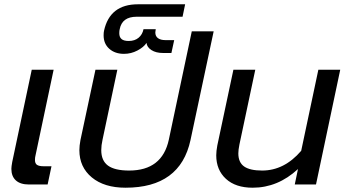

<svg xmlns="http://www.w3.org/2000/svg" viewBox="-20 -860 1608 895"><path d="M33 -73Q33 -83 37 -105L128 -535H230L145 -133Q143 -126 143 -114Q143 -98 152.5 -91.5Q162 -85 184 -85H220L202 0H115Q75 0 54 -19Q33 -38 33 -73Z M350 -160Q350 -180 355 -207L425 -535H527L458 -209Q452 -182 452 -160Q452 -111 483.5 -88Q515 -65 582 -65Q736 -65 767 -209L874 -714H976L868 -207Q820 15 565 15Q466 15 408 -33Q350 -81 350 -160Z M463 -695Q463 -709 465 -717Q492 -840 623 -840H843L831 -782H617Q549 -782 538 -724Q536 -717 536 -705Q536 -687 546.5 -678Q557 -669 580 -669Q608 -669 626 -684Q644 -699 649 -724H706Q704 -714 704 -709Q704 -691 716.5 -682Q729 -673 751 -673H792L779 -613H740Q707 -613 686 -626.5Q665 -640 663 -660Q650 -640 620.5 -624.5Q591 -609 558 -609Q516 -609 489.5 -632.5Q463 -656 463 -695Z M988 -136Q988 -155 993 -182L1068 -535H1170L1096 -186Q1091 -161 1091 -145Q1091 -103 1118 -84Q1145 -65 1202 -65Q1305 -65 1384 -157L1464 -535H1566L1453 0H1354L1369 -72Q1275 15 1158 15Q1078 15 1033 -26.5Q988 -68 988 -136Z"/></svg>

Font: Prompt
Style: Italic
Weight: 400
Italic angle: -12°
Designer: Katatrad Team
Foundry: CadsonDemak
Version: Version 1.001